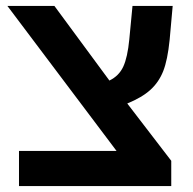

<svg xmlns="http://www.w3.org/2000/svg" viewBox="-20 -626 649 646"><path d="M556.2 0H43.9V-118.2H372.1L4.9 -606H163.1L348.1 -355Q380.4 -370.6 394.8 -401.9Q409.2 -433.1 415 -493.2L425.8 -606H561L550.8 -492.2Q543.9 -423.8 529.1 -386.5Q514.2 -349.1 485.8 -323.5Q457.5 -297.9 408.2 -277.8L556.2 -85Z"/></svg>

Font: Liberation Sans
Style: Bold
Weight: 700
Designer: Steve Matteson
Foundry: Ascender Corporation
Version: Version 2.1.5